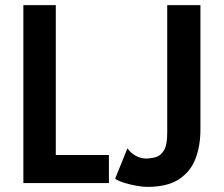

<svg xmlns="http://www.w3.org/2000/svg" viewBox="-20 -717 878 752"><path d="M71.5 0V-697H198.5V-110H406.5V0ZM557 15Q539 15 514 10.5Q489 6 466 -1.2Q443 -8.5 431 -17L479 -136Q492 -117.5 511.8 -106.8Q531.5 -96 551 -96Q570.5 -96 590 -101.5Q609.5 -107 622.2 -128.2Q635 -149.5 635 -197V-697H765V-209Q765 -147 746 -96.2Q727 -45.5 681.5 -15.2Q636 15 557 15Z"/></svg>

Font: Alatsi
Style: Regular
Weight: 400
Designer: Spyros Zevelakis, Eben Sorkin
Foundry: www.sorkintype.com
Version: Version 1.008; ttfautohint (v1.8.4.7-5d5b)